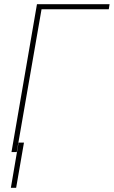

<svg xmlns="http://www.w3.org/2000/svg" viewBox="-20 -731 547 923"><path d="M506.8 -710.9 502.9 -686.5H179.7L60.5 0H35.2L157.7 -710.9ZM95.2 -45.4 57.6 171.9H32.2L69.3 -45.4Z"/></svg>

Font: Roboto Condensed Thin
Style: Italic
Weight: 250
Italic angle: -12°
Designer: Christian Robertson
Foundry: Google
Version: Version 3.008; 2023